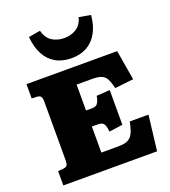

<svg xmlns="http://www.w3.org/2000/svg" viewBox="-173 -1121 1105 1247"><g transform="rotate(-20 379.5 -498.0)"><path d="M48 0V-99L84 -102Q102 -104 110 -112Q118 -120 118 -154V-552Q118 -579 110.5 -589Q103 -599 82 -600L48 -601V-700H675L710 -493L581 -479Q574 -509 566 -529.5Q558 -550 545.5 -562.5Q533 -575 513 -580.5Q493 -586 463 -586H353V-407H395Q410 -407 420.5 -412Q431 -417 438.5 -431Q446 -445 451 -473L543 -479V-239L449 -226Q447 -253 441 -268.5Q435 -284 424 -290Q413 -296 393 -296H353V-116H472Q504 -116 525 -123Q546 -130 559 -145Q572 -160 580.5 -184.5Q589 -209 596 -243H725L696 0ZM383 -758Q319 -758 273 -784.5Q227 -811 200.5 -861Q174 -911 168 -982L249 -996Q263 -942 299.5 -919.5Q336 -897 382 -897Q429 -897 465.5 -919.5Q502 -942 515 -993L596 -979Q590 -909 563 -859.5Q536 -810 490.5 -784Q445 -758 383 -758Z"/></g></svg>

Font: Literata Variable Black
Style: Regular
Weight: 900
Designer: Latin by Veronika Burian and Jose Scaglione. Greek by Irene Vlachou. Cyrillic by Vera Evstafieva.
Foundry: TypeTogether
Version: Version 3.021